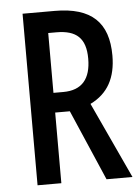

<svg xmlns="http://www.w3.org/2000/svg" viewBox="-52 -755 581 796"><g transform="rotate(-5 238.5 -357.0)"><path d="M206 -714H72V0H171V-294H232L359 0H467L320 -317C394 -353 428 -417 428 -509C428 -646 359 -714 206 -714ZM205 -625C288 -625 327 -590 327 -505C327 -421 290 -376 212 -376H171V-625Z"/></g></svg>

Font: Noto Sans Malayalam ExtraCondensed Medium
Style: Regular
Weight: 500
Width: 2
Designer: Jelle Bosma - Monotype Design Team
Foundry: Monotype Imaging Inc.
Version: Version 2.104